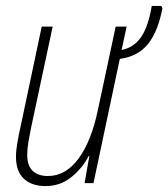

<svg xmlns="http://www.w3.org/2000/svg" viewBox="-20 -619 569 649"><path d="M134 10Q87 10 60.5 -15Q34 -40 34 -89Q34 -110 39 -138.5Q44 -167 50 -193L121 -529H158L85 -187Q80 -163 76 -139Q72 -115 72 -95Q72 -59 90.5 -41.5Q109 -24 142 -24Q202 -24 245.5 -83Q289 -142 311 -248L371 -529H408L391 -450Q432 -458 456.5 -493Q481 -528 493 -599H525L529 -591Q514 -512 480 -470Q446 -428 385 -420L296 0H266L282 -92H280Q259 -51 221.5 -20.5Q184 10 134 10Z"/></svg>

Font: Noto Sans Condensed ExtraLight
Style: Italic
Weight: 200
Width: 3
Italic angle: -12°
Designer: Monotype Design Team
Foundry: Monotype Imaging Inc.
Version: Version 2.013; ttfautohint (v1.8.4.7-5d5b)